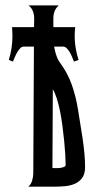

<svg xmlns="http://www.w3.org/2000/svg" viewBox="-20 -704 356 724"><path d="M187 -514.2Q189.9 -501 194.6 -489Q199.2 -477.1 206.1 -467.8Q235.4 -428.2 250.7 -384.5Q266.1 -340.8 273.9 -292.5Q277.8 -266.1 282.5 -238.5Q287.1 -210.9 291.3 -183.1Q295.4 -155.3 298.1 -127.7Q300.8 -100.1 300.8 -73.7Q300.8 -47.9 289.8 -33Q278.8 -18.1 261.5 -10.7Q244.1 -3.4 222.9 -1.7Q201.7 0 181.2 0H86.4Q96.7 -7.8 101.1 -22.9Q105.5 -38.1 105.5 -50.3L107.9 -528.3H69.8Q62 -528.3 55.7 -521.5Q49.3 -514.6 44.2 -505.6Q39.1 -496.6 35.2 -487.1Q31.2 -477.5 28.8 -471.7L13.2 -478Q20 -499.5 23.4 -522Q26.9 -544.4 26.9 -567.9Q26.9 -576.2 26.4 -584.7Q25.9 -593.3 25.4 -601.6H108.4L108.9 -635.3Q108.9 -649.4 103.8 -662.4Q98.6 -675.3 87.4 -683.6H201.7Q190.9 -674.3 186 -661.9Q181.2 -649.4 181.2 -635.3V-601.6H263.7Q259.8 -570.8 263.2 -539.3Q266.6 -507.8 276.4 -478L258.8 -471.7Q256.3 -477.5 252.7 -487.1Q249 -496.6 243.9 -505.6Q238.8 -514.6 232.2 -521.5Q225.6 -528.3 217.8 -528.3H184.1Q185.1 -521 187 -514.2ZM177.7 -70.3Q181.6 -70.3 189.9 -70.1Q198.2 -69.8 206.5 -70.8Q214.8 -71.8 221.2 -74.5Q227.5 -77.1 227.5 -82.5Q227.5 -98.1 226.1 -122.1Q224.6 -146 221.9 -173.6Q219.2 -201.2 215.3 -230.5Q211.4 -259.8 206.1 -286.1Q200.7 -312.5 193.8 -333.7Q187 -355 179.2 -367.2Z"/></svg>

Font: XAYAX
Style: Regular
Weight: 400
Designer: Peter Wiegel
Foundry: Peter Wiegel
Version: Version 1.000 2009 initial release